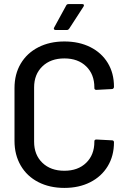

<svg xmlns="http://www.w3.org/2000/svg" viewBox="-20 -911 614 940"><path d="M51 -221V-480Q51 -548 81.5 -599.5Q112 -651 167.5 -679.5Q223 -708 295 -708Q367 -708 422 -680.5Q477 -653 507.5 -603Q538 -553 538 -487V-486Q538 -481 535 -478Q532 -475 528 -475L452 -471Q442 -471 442 -480V-483Q442 -547 402 -586Q362 -625 295 -625Q228 -625 187.5 -586Q147 -547 147 -483V-217Q147 -153 187.5 -114Q228 -75 295 -75Q362 -75 402 -114Q442 -153 442 -217V-219Q442 -228 452 -228L528 -224Q538 -224 538 -214Q538 -148 507.5 -97.5Q477 -47 422 -19Q367 9 295 9Q223 9 167.5 -19.5Q112 -48 81.5 -100.5Q51 -153 51 -221ZM316 -891H383Q389 -891 390.5 -887.5Q392 -884 389 -879L319 -771Q314 -764 307 -764H253Q247 -764 244.5 -767.5Q242 -771 245 -776L304 -884Q307 -891 316 -891Z"/></svg>

Font: BarlowMedium
Style: Regular
Weight: 500
Designer: Jeremy Tribby
Foundry: Tribby Type
Version: Version 1.422